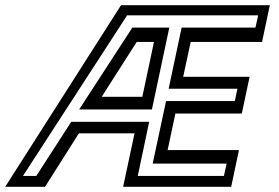

<svg xmlns="http://www.w3.org/2000/svg" viewBox="-72 -720 1074 740"><path d="M-52 0 394.5 -700H968L938 -558.5H663L634 -424H890L860 -282.5H604L574 -141.5H849L819 0H402.5L446.5 -206H232L101.5 0ZM16.5 -42H68L202.5 -250.5H503L459 -42H791L801.5 -89.5H516.5L568 -330.5H833L843 -378H578L628 -613.5H912.5L923 -661H418ZM233 -298 438 -613.5H580.5L513.5 -298ZM320 -347H476.5L521.5 -558.5H455Z"/></svg>

Font: Tourney Expanded Medium
Style: Italic
Weight: 500
Width: 7
Italic angle: -12°
Designer: Tyler Finck
Foundry: Etcetera Type Co
Version: Version 1.010; ttfautohint (v1.8.3)